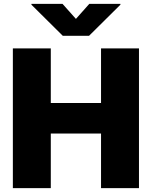

<svg xmlns="http://www.w3.org/2000/svg" viewBox="-20 -979 790 999"><path d="M46.9 0V-727.3H244.3V-443.2H505.7V-727.3H703.1V0H505.7V-284.1H244.3V0ZM143.5 -958.8H305.4L375 -880.7L444.6 -958.8H606.5V-954.5L443.2 -792.6H306.8L143.5 -954.5Z"/></svg>

Font: Inter P Black
Style: Regular
Weight: 900
Designer: Rasmus Andersson
Foundry: rsms
Version: Version 3.018;git-588b23468